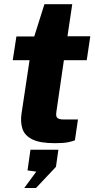

<svg xmlns="http://www.w3.org/2000/svg" viewBox="-20 -696 465 942"><path d="M250 6.5Q176 6.5 138.5 -12.2Q101 -31 90.2 -63.8Q79.5 -96.5 85.5 -138L125 -400.5H42.5L60.5 -517H148L198 -675.5H334.5L311 -518H423L405.5 -400.5H293.5L256.5 -146.5Q253 -123.5 262.2 -116.8Q271.5 -110 289 -110H362.5L347.5 -7.5Q336.5 -3 314.2 1.8Q292 6.5 250 6.5ZM99 226.5 158 146 115 140 129.5 38.5H266.5L254.5 122.5L156.5 226.5Z"/></svg>

Font: Public Sans Thin ExtraBold
Style: Italic
Weight: 800
Italic angle: -8°
Version: Version 2.001